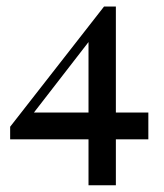

<svg xmlns="http://www.w3.org/2000/svg" viewBox="-20 -443 492 577"><path d="M10.5 -24.2V-62.1L292.7 -423.4L308.1 -396.8L72.6 -92.7L64.5 -104.8H425.8V-24.2ZM246 113.7V-330.6L292.7 -423.4H328.2V113.7Z"/></svg>

Font: Playfair 5pt SemiExpanded Light SemiBold
Style: Regular
Weight: 600
Version: Version 2.001;gftools[0.9.30]